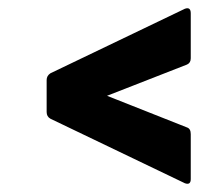

<svg xmlns="http://www.w3.org/2000/svg" viewBox="-20 -528 529 461"><path d="M424 -88 101 -243Q92 -248 92 -259V-336Q92 -346 101 -352L424 -507Q438 -512 438 -496V-388Q438 -377 429 -373L237 -298L429 -222Q438 -219 438 -206V-98Q438 -83 424 -88Z"/></svg>

Font: Sofia Sans Condensed Black
Style: Italic
Weight: 900
Italic angle: -9°
Version: Version 4.100